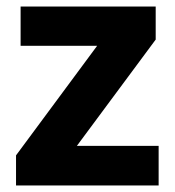

<svg xmlns="http://www.w3.org/2000/svg" viewBox="-20 -567 535 587"><path d="M465 0H29V-92L277 -427H43V-547H456V-446L215 -121H465Z"/></svg>

Font: Noto Sans Oriya
Style: Bold
Weight: 700
Designer: Amélie Bonet and Sol Matas
Foundry: Google LLC
Version: Version 2.006; ttfautohint (v1.8.4.7-5d5b)